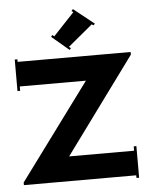

<svg xmlns="http://www.w3.org/2000/svg" viewBox="-63 -1023 870 1090"><g transform="rotate(-5 372.0 -478.0)"><path d="M265.1 -835 274.9 -826.2 395 -954.1 384.8 -960.9 394 -971.2 511.2 -877.9 502 -869.1 493.2 -876 353 -759.8 363.8 -751 355 -742.2 256.8 -825.2ZM669.9 -165H685.1V15.1H669.9V0H29.8V-15.1L432.1 -560.1H55.2V-535.2H40V-714.8H55.2V-700.2H699.2V-685.1L299.8 -140.1H669.9Z"/></g></svg>

Font: Copperplate CC
Style: Bold
Weight: 700
Designer: indestructible type*
Foundry: Cowboy Collective
Version: Version 1.000